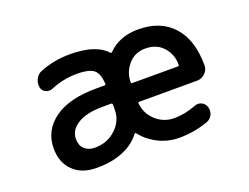

<svg xmlns="http://www.w3.org/2000/svg" viewBox="-90 -739 1179 910"><g transform="rotate(-20 500.0 -284.0)"><path d="M262.7 -8.8Q261.7 -8.8 259.8 -8.8Q186.5 -8.8 143.1 -50.8Q99.6 -92.8 99.6 -165Q99.6 -254.9 174.8 -309.6Q249 -363.3 386.7 -363.3H426.8Q434.6 -363.3 434.6 -370.1Q431.6 -418.9 411.1 -438.5Q387.7 -460 324.2 -460Q253.9 -460 189.5 -432.6Q180.7 -429.7 173.8 -429.7Q164.1 -429.7 155.3 -434.6Q139.6 -442.4 135.7 -460Q134.8 -466.8 134.8 -472.7Q134.8 -488.3 142.6 -502.9Q152.3 -522.5 172.9 -530.3Q243.2 -558.6 324.2 -558.6Q395.5 -558.6 442.4 -541Q482.4 -527.3 505.9 -501Q509.8 -495.1 515.6 -500Q573.2 -558.6 668 -558.6Q781.2 -558.6 843.8 -488.3Q906.2 -418.9 906.2 -291Q906.2 -267.6 888.7 -251Q871.1 -234.4 846.7 -234.4H556.6Q549.8 -234.4 550.8 -226.6Q556.6 -175.8 591.8 -142.6Q631.8 -104.5 687.5 -104.5Q740.2 -104.5 795.9 -126Q804.7 -129.9 813.5 -129.9Q822.3 -129.9 831.1 -126Q848.6 -118.2 854.5 -99.6Q857.4 -91.8 857.4 -83Q857.4 -72.3 852.5 -60.5Q843.8 -42 824.2 -34.2Q752.9 -8.8 677.7 -8.8Q616.2 -8.8 563.5 -38.1Q519.5 -62.5 492.2 -98.6Q487.3 -104.5 483.4 -98.6Q451.2 -56.6 401.4 -35.2Q344.7 -8.8 262.7 -8.8ZM386.7 -271.5Q301.8 -271.5 256.8 -242.2Q213.9 -214.8 213.9 -169.9Q213.9 -137.7 233.4 -120.1Q252.9 -101.6 285.2 -101.6Q347.7 -101.6 390.6 -141.6Q434.6 -181.6 434.6 -239.3V-264.6Q434.6 -271.5 426.8 -271.5ZM785.2 -329.1Q792 -329.1 792 -335.9Q792 -388.7 757.8 -425.8Q725.6 -461.9 668 -461.9Q617.2 -461.9 584 -424.8Q549.8 -385.7 549.8 -335.9Q549.8 -329.1 556.6 -329.1Z"/></g></svg>

Font: Rounded Mgen+ 1m medium
Style: Regular
Weight: 500
Designer: [Source Han Sans]
Ryoko NISHIZUKA  (kana & ideographs); Paul D. Hunt (Latin, Greek & Cyrillic); Wenlong ZHANG  (bopomofo
Version: Version 1.059.20150602